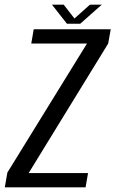

<svg xmlns="http://www.w3.org/2000/svg" viewBox="-46 -800 492 820"><path d="M-25.5 0 -14.5 -63 325.5 -614H87.5L98 -675H427L416 -614L76.5 -61H330L319.5 0ZM240 -698.5 176 -780H226L272 -721L338 -780H388.5L296.5 -698.5Z"/></svg>

Font: Anybody
Style: Italic
Weight: 400
Italic angle: -10°
Designer: Tyler Finck
Foundry: Etcetera Type Company
Version: Version 1.010; ttfautohint (v1.8.3) -l 8 -r 50 -G 200 -x 14 